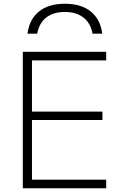

<svg xmlns="http://www.w3.org/2000/svg" viewBox="-20 -1007 666 1027"><path d="M327 -987Q414 -987 465.5 -945.5Q517 -904 527 -827H475Q465 -883 426.5 -913Q388 -943 327 -943Q265 -943 227 -913Q189 -883 179 -827H127Q137 -904 188.5 -945.5Q240 -987 327 -987ZM102 0V-730H548V-684H151V-410H528V-365H151V-46H548V0Z"/></svg>

Font: M PLUS 1 Light
Style: Regular
Weight: 300
Designer: Coji Morishita
Foundry: UNDERFOREST DESIGN
Version: Version 1.001